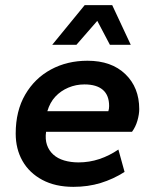

<svg xmlns="http://www.w3.org/2000/svg" viewBox="-20 -716 600 746"><path d="M265 10Q195 10 144.5 -17Q94 -44 67.5 -90.5Q41 -137 41 -197Q41 -285 78 -348.5Q115 -412 178 -446Q241 -480 320 -480Q413 -480 467 -428Q521 -376 521 -292Q521 -272 514 -247.5Q507 -223 493 -204H159Q155 -175 162.5 -153Q170 -131 187 -115.5Q204 -100 229.5 -92.5Q255 -85 285 -85Q327 -85 366 -98Q405 -111 440 -135L464 -48Q420 -20 371 -5Q322 10 265 10ZM164 -284H401Q404 -293 404 -304Q404 -346 379.5 -367Q355 -388 308 -388Q275 -388 245.5 -375.5Q216 -363 195 -340.5Q174 -318 164 -284ZM183 -542 309 -696H416L488 -542H407L358 -635L277 -542Z"/></svg>

Font: Gantari SemiBold
Style: Italic
Weight: 600
Italic angle: -10°
Designer: Anugrah Pasau
Foundry: Lafontype
Version: Version 1.000